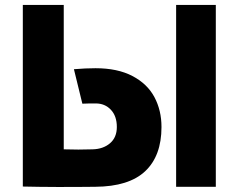

<svg xmlns="http://www.w3.org/2000/svg" viewBox="-20 -753 970 774"><path d="M353 -151Q396 -152 423.5 -175.5Q451 -199 451 -241Q451 -285 427 -310.5Q403 -336 366 -336Q332 -336 312 -335L278 -474Q325 -478 365 -478Q454 -478 514 -446.5Q574 -415 602.5 -361.5Q631 -308 631 -241Q631 -125 565.5 -63Q500 -1 364 0Q200 2 72 -1V-733H237V-151Q297 -149 353 -151ZM850 -733V0H690V-733Z"/></svg>

Font: Kreadon
Style: Regular
Weight: 400
Designer: kohakuno
Foundry: StudioGnu
Version: Version 1.000;Glyphs 3.1.2 (3151)